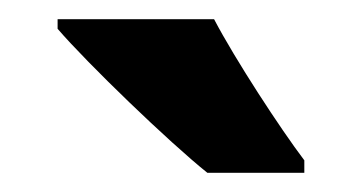

<svg xmlns="http://www.w3.org/2000/svg" viewBox="-20 -786 377 200"><path d="M203 -766H40V-756C71 -720 156 -638 196 -606H297V-619C272 -652 225 -724 203 -766Z"/></svg>

Font: Noto Sans Bengali Condensed
Style: Bold
Weight: 700
Width: 3
Designer: Joana Ranito - Universal Thirst; Jelle Bosma - Monotype Design Team
Foundry: Universal Thirst ehf.
Version: Version 3.000